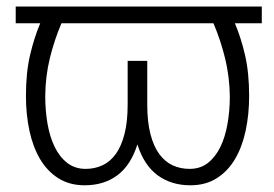

<svg xmlns="http://www.w3.org/2000/svg" viewBox="-20 -548 826 578"><path d="M768.1 -478H687Q705.1 -436 717.5 -382.8Q730 -329.6 730 -259.3Q730 -203.6 719.5 -154.5Q709 -105.5 687.3 -68.8Q665.5 -32.2 632.1 -11.2Q598.6 9.8 553.2 9.8Q495.6 9.8 454.6 -20.3Q413.6 -50.3 393.6 -113.3Q374 -50.8 333.5 -20.5Q293 9.8 234.9 9.8Q189.5 9.8 156 -11.2Q122.6 -32.2 100.8 -68.8Q79.1 -105.5 68.6 -154.5Q58.1 -203.6 58.1 -259.3Q58.1 -329.6 70.6 -382.6Q83 -435.5 101.1 -478H27.3V-528.3H768.1ZM671.9 -258.3Q670.9 -318.4 657.5 -373Q644 -427.7 622.6 -478H165Q143.6 -427.7 130.1 -373Q116.7 -318.4 116.2 -258.3Q116.2 -215.3 123 -175.8Q129.9 -136.2 144.5 -106Q159.2 -75.7 182.4 -57.6Q205.6 -39.6 237.8 -39.6Q265.1 -39.6 288.3 -50.3Q311.5 -61 328.4 -84.2Q345.2 -107.4 354.7 -144.3Q364.3 -181.2 364.3 -233.4V-364.7H423.3V-233.4Q423.3 -181.2 432.9 -144.3Q442.4 -107.4 459.5 -84.2Q476.6 -61 499.8 -50.3Q522.9 -39.6 550.8 -39.6Q583 -39.6 606 -57.6Q628.9 -75.7 643.6 -106Q658.2 -136.2 665 -175.8Q671.9 -215.3 671.9 -258.3Z"/></svg>

Font: Melbourne
Style: Light
Weight: 300
Designer: Google
Version: Version 2.000980; 2014